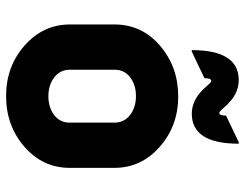

<svg xmlns="http://www.w3.org/2000/svg" viewBox="-106 -678 792 621"><g transform="rotate(90 290.5 -367.0)"><path d="M439.5 -742.7H444.3Q444.3 -590.8 347.2 -590.8Q299.3 -590.8 259.8 -637.2Q245.6 -653.8 241.2 -653.8Q232.4 -653.8 232.4 -631.8L146.5 -590.8H141.6Q141.6 -742.7 238.8 -742.7Q286.6 -742.7 326.2 -696.3Q340.3 -679.7 344.7 -679.7Q353.5 -679.7 353.5 -701.7ZM352.1 -146Q376 -165 376 -194.3V-342.8Q375.5 -372.6 351.1 -391.4Q326.7 -410.2 290.3 -410.2Q253.9 -410.2 229 -391.1Q205.1 -372.1 205.1 -342.8V-194.3Q205.6 -164.6 230 -145.8Q254.4 -127 290.8 -127Q327.1 -127 352.1 -146ZM127 -49.8Q58.6 -109.9 58.6 -196.8V-340.3Q58.6 -429.2 127 -487.8Q195.8 -546.9 291 -546.9Q386.7 -546.9 454.1 -487.3Q522.5 -427.2 522.5 -340.3V-196.8Q522.5 -108.9 454.1 -49.3Q385.7 9.8 290.3 9.8Q194.8 9.8 127 -49.8Z"/></g></svg>

Font: Nova Round
Style: Bold
Weight: 700
Designer: Wojciech Kalinowski "wmk69" (wmk69@o2.pl)
Foundry: Wojciech Kalinowski "wmk69" (wmk69@o2.pl)
Version: Version 3.1.0; 2021-05-23